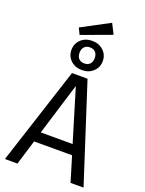

<svg xmlns="http://www.w3.org/2000/svg" viewBox="-195 -1183 962 1274"><g transform="rotate(20 285.5 -546.5)"><path d="M403.8 -1021 191.9 -942.9 169.9 -987.8 367.2 -1092.8ZM205.8 -758.5Q174.8 -788.1 174.8 -832Q174.8 -876 205.8 -905.5Q236.8 -935.1 285.2 -935.1Q333.5 -935.1 364.7 -905.5Q396 -876 396 -832Q396 -788.1 364.7 -758.5Q333.5 -729 285.2 -729Q236.8 -729 205.8 -758.5ZM338.9 -832Q338.9 -859.4 324.7 -874.3Q310.5 -889.2 285.2 -889.2Q260.3 -889.2 246.1 -874Q231.9 -858.9 231.9 -832Q231.9 -805.7 246.1 -790.8Q260.3 -775.9 285.2 -775.9Q310.1 -775.9 324.5 -790.8Q338.9 -805.7 338.9 -832ZM471.2 0 418 -175.8H149.9L96.2 0H7.8L231 -688H340.8L563 0ZM170.9 -247.1H396L284.2 -616.2Z"/></g></svg>

Font: Fira Sans Book
Style: Regular
Weight: 350
Designer: Carrois Corporate & Edenspiekermann AG
Foundry: Carrois Corporate GbR & Edenspiekermann AG
Version: Version 4.203;PS 004.203;hotconv 1.0.88;makeotf.lib2.5.64775